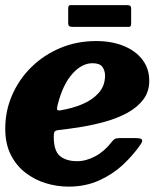

<svg xmlns="http://www.w3.org/2000/svg" viewBox="-31 -694 639 732"><path d="M-11 -203.5Q-11 -271.5 15.5 -332Q42 -392.5 89 -438.5Q136 -484.5 199 -511Q262 -537.5 335.5 -537.5Q394.5 -537.5 440.2 -519Q486 -500.5 512 -466.5Q538 -432.5 538 -386Q538 -344.5 515.5 -314.8Q493 -285 455.8 -264.5Q418.5 -244 372.8 -231Q327 -218 279.8 -210.2Q232.5 -202.5 191 -198Q180.5 -196.5 177.2 -192Q174 -187.5 174 -175Q173.5 -119.5 197.2 -99.5Q221 -79.5 263.5 -79.5Q297.5 -79.5 332.8 -98.5Q368 -117.5 394.5 -152.5Q400.5 -160 405.8 -163.8Q411 -167.5 425.5 -167.5H486Q506 -167.5 510 -162Q514 -156.5 504.5 -142.5Q476.5 -102 437.2 -65.5Q398 -29 346.2 -5.8Q294.5 17.5 230.5 17.5Q186.5 17.5 143.8 4.5Q101 -8.5 66 -35.5Q31 -62.5 10 -104.2Q-11 -146 -11 -203.5ZM200.5 -273.5Q245.5 -281 283.8 -297.2Q322 -313.5 345.5 -340Q369 -366.5 369.5 -405Q369.5 -424.5 359.5 -438.8Q349.5 -453 321.5 -453Q281 -453 244.8 -412.5Q208.5 -372 189 -295Q185.5 -281 187 -276.2Q188.5 -271.5 200.5 -273.5ZM229 -607.5V-661Q229 -668 230.8 -671.2Q232.5 -674.5 239 -674.5H452Q461.5 -674.5 465.2 -671.8Q469 -669 469 -659V-606.5Q469 -599 467.5 -595.2Q466 -591.5 458 -591.5H246.5Q237 -591.5 233 -594.2Q229 -597 229 -607.5Z"/></svg>

Font: Besley* Heavy
Style: Italic
Weight: 800
Italic angle: -13°
Designer: Owen Earl
Foundry: indestructible type*
Version: Version 3.000; ttfautohint (v1.8.3)